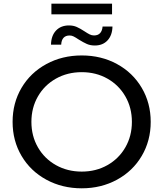

<svg xmlns="http://www.w3.org/2000/svg" viewBox="-20 -1007 880 1035"><path d="M47.9 -350.1Q47.9 -451.7 96.1 -533.5Q144.4 -615.3 229.9 -661.7Q315.3 -708.1 420.6 -708.1Q525.9 -708.1 610.9 -661.7Q695.9 -615.3 744.1 -533.4Q792.4 -451.6 792.4 -349.9Q792.4 -248.3 744.1 -166.5Q695.9 -84.7 610.7 -38.3Q525.5 8.1 420.6 8.1Q315.3 8.1 229.9 -38.3Q144.4 -84.7 96.1 -166.6Q47.9 -248.4 47.9 -350.1ZM691 -350Q691 -426 655.9 -487.1Q620.9 -548.1 559.2 -583.1Q497.6 -618 420.6 -618Q343.6 -618 281.5 -583.1Q219.4 -548.1 184.4 -487.1Q149.3 -426 149.3 -350Q149.3 -274 184.4 -212.9Q219.4 -151.9 281.5 -116.9Q343.6 -82 420.6 -82Q497.6 -82 559.2 -116.9Q620.9 -151.9 655.9 -212.9Q691 -274 691 -350ZM404.1 -794.1Q387.3 -805.3 376.9 -810.5Q366.6 -815.7 355.3 -815.7Q333.9 -815.7 322.4 -803.1Q310.9 -790.4 309.9 -766.3H254.9Q255.9 -814.6 281.9 -842.2Q307.9 -869.9 351.9 -869.9Q375.1 -869.9 393.9 -861.6Q412.6 -853.3 435.3 -838.3Q452.1 -827.1 463.4 -821.5Q474.6 -815.9 486.7 -815.9Q508.1 -815.9 519.6 -828.4Q531.1 -841 533 -864.1H586.3Q585.3 -816.9 559.7 -789.3Q534.1 -761.7 491 -761.7Q467 -761.7 448.2 -770Q429.4 -778.3 404.1 -794.1ZM257.1 -987.3H584V-929.6H257.1Z"/></svg>

Font: iiserrat Thin
Style: Regular
Weight: 100
Designer: Akira Ohta
Foundry: Akira Ohta
Version: Version 1.200;Glyphs 3.3.1 (3343)